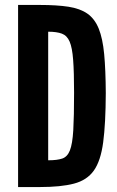

<svg xmlns="http://www.w3.org/2000/svg" viewBox="-20 -755 474 775"><path d="M53 0H141Q226 0 278.5 -13.8Q331 -27.5 358.8 -66.5Q386.5 -105.5 396.5 -180.8Q406.5 -256 407 -379Q406.5 -473 400.5 -536.5Q394.5 -600 378.5 -639.5Q362.5 -679 333 -699.8Q303.5 -720.5 256.5 -727.8Q209.5 -735 141.5 -735H53ZM174.5 -108V-627Q209 -627 229.8 -619.2Q250.5 -611.5 261 -587.2Q271.5 -563 275.2 -513.8Q279 -464.5 279 -381.5Q279 -285 275.8 -229.5Q272.5 -174 262.2 -148Q252 -122 231.2 -115Q210.5 -108 174.5 -108ZM407 -391.5Q407 -385 407 -379Q407 -373.5 407 -367Z"/></svg>

Font: League Gothic SemiExpanded
Style: Regular
Weight: 400
Width: 6
Designer: The League of Moveable Type
Version: Version 1.600; ttfautohint (v1.8.3)